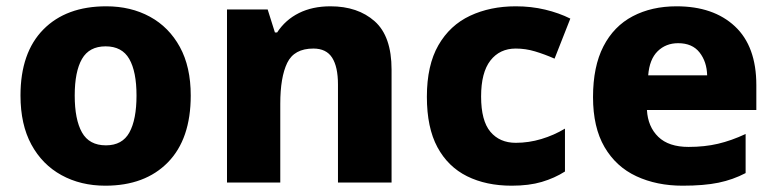

<svg xmlns="http://www.w3.org/2000/svg" viewBox="-20 -579 2463 609"><path d="M585 -276Q585 -138 512.5 -64Q440 10 314 10Q236 10 175 -23.5Q114 -57 79.5 -120.5Q45 -184 45 -276Q45 -412 117.5 -485.5Q190 -559 317 -559Q395 -559 455.5 -526Q516 -493 550.5 -430Q585 -367 585 -276ZM217 -276Q217 -200 240 -159Q263 -118 316 -118Q368 -118 390.5 -159Q413 -200 413 -276Q413 -352 390 -392Q367 -432 315 -432Q263 -432 240 -392Q217 -352 217 -276Z M1028 -559Q1115 -559 1168.5 -511.5Q1222 -464 1222 -358V0H1052V-311Q1052 -367 1033.5 -396Q1015 -425 974 -425Q913 -425 891 -379.5Q869 -334 869 -250V0H700V-549H829L852 -476H859Q885 -516 928 -537.5Q971 -559 1028 -559Z M1603 10Q1522 10 1461.5 -20Q1401 -50 1367.5 -112Q1334 -174 1334 -272Q1334 -372 1370.5 -435.5Q1407 -499 1471 -529Q1535 -559 1616 -559Q1665 -559 1709 -548.5Q1753 -538 1789 -520L1739 -393Q1707 -407 1677 -416Q1647 -425 1616 -425Q1565 -425 1535.5 -387Q1506 -349 1506 -273Q1506 -196 1535.5 -161Q1565 -126 1616 -126Q1657 -126 1697 -138Q1737 -150 1772 -171V-35Q1739 -14 1698.5 -2Q1658 10 1603 10Z M2126 -559Q2243 -559 2311 -495.5Q2379 -432 2379 -309V-230H2032Q2035 -177 2068 -145Q2101 -113 2164 -113Q2215 -113 2257.5 -123Q2300 -133 2345 -154V-30Q2305 -9 2259 0.5Q2213 10 2145 10Q2063 10 1998.5 -20Q1934 -50 1897.5 -112.5Q1861 -175 1861 -271Q1861 -368 1894 -432Q1927 -496 1987 -527.5Q2047 -559 2126 -559ZM2131 -442Q2092 -442 2066 -416.5Q2040 -391 2036 -340H2223Q2222 -383 2199 -412.5Q2176 -442 2131 -442Z"/></svg>

Font: Noto Sans Meetei Mayek ExtraBold
Style: Regular
Weight: 800
Designer: Monotype Design Team and Neelakash Kshetrimayum
Foundry: Monotype Imaging Inc.
Version: Version 2.002; ttfautohint (v1.8.4.7-5d5b)